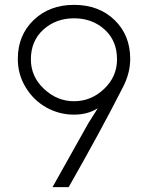

<svg xmlns="http://www.w3.org/2000/svg" viewBox="-20 -769 610 789"><path d="M284.2 -353Q354.5 -353 407.7 -403.6Q460.9 -454.1 460.9 -524.9Q460.9 -601.6 409.9 -647.7Q358.9 -693.8 284.2 -693.8Q210 -693.8 158.4 -647.5Q106.9 -601.1 106.9 -524.9Q106.9 -454.1 160.9 -403.6Q214.8 -353 284.2 -353ZM53.2 -526.9Q53.2 -624 118.2 -686.5Q183.1 -749 284.2 -749Q386.2 -749 450.7 -686.8Q515.1 -624.5 515.1 -526.9Q515.1 -468.3 484.9 -410.2Q394 -231.4 262.2 0H195.8L342.8 -262.2L381.8 -324.2Q340.3 -297.9 284.2 -297.9Q223.6 -297.9 170.9 -327.1Q118.2 -356.4 85.7 -409.7Q53.2 -462.9 53.2 -526.9Z"/></svg>

Font: Kreadon Light
Style: Regular
Weight: 300
Designer: kohakuno
Foundry: StudioGnu
Version: Version 1.000;Glyphs 3.1.2 (3151)